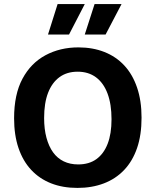

<svg xmlns="http://www.w3.org/2000/svg" viewBox="-20 -906 762 940"><path d="M359 14Q287 14 230 -8.5Q173 -31 132.5 -74.5Q92 -118 70.5 -181.5Q49 -245 49 -327Q49 -444 90 -520.5Q131 -597 202.5 -635.5Q274 -674 364 -674Q434 -674 491 -651.5Q548 -629 588.5 -585.5Q629 -542 651 -477.5Q673 -413 673 -330Q673 -245 651 -181Q629 -117 587.5 -73.5Q546 -30 488 -8Q430 14 359 14ZM363 -101Q416 -101 452 -127Q488 -153 507 -202Q526 -251 526 -322Q526 -396 506.5 -448Q487 -500 450 -527.5Q413 -555 360 -555Q308 -555 271.5 -528.5Q235 -502 215.5 -452Q196 -402 196 -328Q196 -274 207.5 -231.5Q219 -189 240 -160Q261 -131 292 -116Q323 -101 363 -101ZM318 -737H215L262 -886H395ZM497 -737H395L443 -886H575Z"/></svg>

Font: Bricolage Grotesque
Style: Bold
Weight: 700
Designer: Mathieu Triay
Foundry: Atelier Triay
Version: Version 1.001;gftools[0.9.33.dev8+g029e19f]